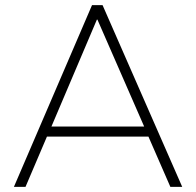

<svg xmlns="http://www.w3.org/2000/svg" viewBox="-20 -725 761 745"><path d="M34 0 337 -705H378L687 0H641L552 -204L575 -195H138L166 -204L79 0ZM356 -649 177 -228 155 -234H558L542 -228L358 -649Z"/></svg>

Font: Mulish ExtraLight ExtraLight
Style: Regular
Weight: 250
Version: Version 3.603